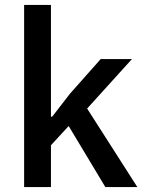

<svg xmlns="http://www.w3.org/2000/svg" viewBox="-20 -760 587 780"><path d="M78 -740H187V-286H192L264 -379L389 -520H516L334 -319L538 0H408L259 -248L187 -170V0H78Z"/></svg>

Font: IBM Plex Sans Thai Medium
Style: Regular
Weight: 500
Designer: Mike Abbink, Paul van der Laan, Pieter van Rosmalen, Ben Mitchell, Mark Frömberg
Foundry: Bold Monday
Version: Version 1.1